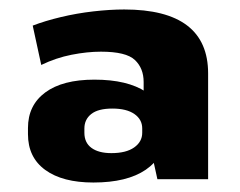

<svg xmlns="http://www.w3.org/2000/svg" viewBox="-20 -738 507 405"><path d="M283 -492V-565Q283 -594 264.5 -611.5Q246 -629 193 -629Q164 -629 131 -622.5Q98 -616 67 -601L49 -684Q75 -694 108.5 -702Q142 -710 177 -714Q212 -718 242 -718Q419 -718 419 -583V-360H312ZM177 -353Q112 -353 75.5 -379.5Q39 -406 39 -455V-468Q39 -516 75.5 -543Q112 -570 179 -570Q249 -570 288 -544Q327 -518 327 -469V-455Q327 -407 287.5 -380Q248 -353 177 -353ZM215 -415Q246 -415 263 -427Q280 -439 280 -458V-467Q280 -486 263.5 -497.5Q247 -509 217 -509Q187 -509 172.5 -497.5Q158 -486 158 -467V-458Q158 -437 173 -426Q188 -415 215 -415Z"/></svg>

Font: Pathway Extreme ExtraBold
Style: Regular
Weight: 800
Designer: Eduardo Rodriguez Tunni
Foundry: Eduardo Rodriguez Tunni
Version: Version 1.001;gftools[0.9.26]